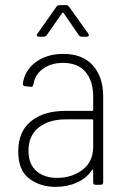

<svg xmlns="http://www.w3.org/2000/svg" viewBox="-20 -720 489 748"><path d="M382 -344V-10Q382 0 372 0H353Q343 0 343 -10V-56Q343 -59 341 -59.5Q339 -60 338 -57Q316 -25 279 -8.5Q242 8 197 8Q136 8 93.5 -24.5Q51 -57 51 -130Q51 -207 100.5 -247.5Q150 -288 235 -288H339Q343 -288 343 -292V-344Q343 -404 313.5 -439.5Q284 -475 225 -475Q179 -475 147.5 -452Q116 -429 110 -391Q108 -380 99 -382L78 -384Q68 -386 69 -394Q76 -446 119.5 -478Q163 -510 226 -510Q302 -510 342 -465Q382 -420 382 -344ZM343 -148V-251Q343 -255 339 -255H237Q171 -255 131 -223.5Q91 -192 91 -133Q91 -80 122 -53.5Q153 -27 202 -27Q260 -27 301.5 -58.5Q343 -90 343 -148ZM126 -589 200 -694Q204 -700 212 -700H237Q245 -700 249 -694L324 -589Q326 -587 326 -583Q326 -581 324 -579Q322 -577 318 -577H299Q291 -577 287 -583L228 -669Q227 -671 225 -671Q223 -671 222 -669L162 -583Q158 -577 150 -577H132Q126 -577 124 -581Q122 -585 126 -589Z"/></svg>

Font: Barlow Semi Condensed ExLight
Style: Regular
Weight: 275
Width: 4
Designer: Jeremy Tribby
Foundry: Tribby Type
Version: Version 1.408